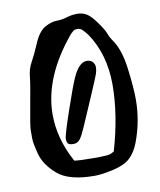

<svg xmlns="http://www.w3.org/2000/svg" viewBox="-82 -756 707 851"><g transform="rotate(-10 272.0 -330.5)"><path d="M31.2 -218.8Q31.2 -238.3 48.3 -328.9Q65.4 -419.4 68.8 -454.1Q72.3 -488.8 87.9 -516.4Q103.5 -543.9 124.8 -594Q146 -644 175.3 -660.6Q205.1 -676.8 228.5 -676.8Q252 -676.8 275.4 -684.1Q298.8 -691.4 323.5 -691.4Q348.1 -691.4 366.9 -679.2Q385.7 -667 410.2 -632.3Q434.6 -597.7 439.9 -581.8Q445.3 -565.9 456.1 -550.3Q491.2 -502.4 502.4 -413.8Q513.7 -325.2 513.7 -273.4Q513.7 -176.3 479.5 -85Q463.9 -43 438 -18.6Q412.1 5.9 360.4 17.6Q308.6 29.3 275.4 29.3Q160.2 29.3 108.9 -15.4Q57.6 -60.1 44.4 -110.6Q31.2 -161.1 31.2 -180.7ZM356.9 -590.3Q342.8 -608.4 334 -616.7Q325.2 -625 312 -625Q298.8 -625 291.5 -617.9Q284.2 -610.8 281.2 -608.4Q138.7 -438 138.7 -269.5Q138.7 -160.6 197.8 -52.7Q223.1 -48.8 286.4 -48.8Q349.6 -48.8 360.1 -53.5Q370.6 -58.1 377.4 -62.5Q423.3 -220.2 423.3 -355.7Q423.3 -491.2 356.9 -590.3ZM265.1 -415Q293.9 -478.5 328.1 -478.5Q346.2 -478.5 355.2 -468Q364.3 -457.5 364.3 -444.1Q364.3 -430.7 359.4 -415.5Q354.5 -400.4 316.2 -311.8Q277.8 -223.1 262.9 -188.7Q248 -154.3 236.8 -140.1Q225.6 -126 208 -126Q190.4 -126 184.1 -131.8Q177.7 -137.7 177.7 -154.3Q177.7 -170.9 214.1 -276.9Q250.5 -382.8 265.1 -415ZM169.4 -506.8Q169.4 -506.8 167.5 -503.9Q168.9 -505.4 169.4 -506.8Z"/></g></svg>

Font: Drukaatie burti
Style: Demi
Weight: 600
Version: Version 0.14